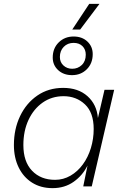

<svg xmlns="http://www.w3.org/2000/svg" viewBox="-20 -965 640 994"><path d="M252 9Q191 9 146 -19.5Q101 -48 76.5 -98.5Q52 -149 52 -214Q52 -297 84 -364Q116 -431 173.5 -470.5Q231 -510 307 -510Q385 -510 433 -467Q481 -424 487 -354L521 -500H571L455 0H411L433 -108Q408 -57 361.5 -24Q315 9 252 9ZM265 -34Q308 -34 345 -55.5Q382 -77 409 -114Q436 -151 450.5 -198.5Q465 -246 465 -297Q465 -382 420 -424.5Q375 -467 309 -467Q248 -467 201 -434Q154 -401 127.5 -344Q101 -287 101 -214Q101 -128 146 -81Q191 -34 265 -34ZM361 -776Q405 -776 432.5 -750Q460 -724 460 -685Q460 -637 429.5 -606.5Q399 -576 353 -576Q309 -576 281 -602Q253 -628 253 -667Q253 -715 284 -745.5Q315 -776 361 -776ZM361 -743Q330 -743 310 -722.5Q290 -702 290 -670Q290 -643 308.5 -626Q327 -609 354 -609Q383 -609 403.5 -628.5Q424 -648 424 -682Q424 -709 407 -726Q390 -743 361 -743ZM354 -812 442 -945H495L395 -812Z"/></svg>

Font: Work Sans Light
Style: Italic
Weight: 300
Italic angle: -13°
Designer: Wei Huang
Foundry: Wei Huang
Version: Version 2.010; ttfautohint (v1.8.3)